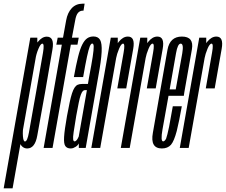

<svg xmlns="http://www.w3.org/2000/svg" viewBox="-96 -805 1229 1045"><path d="M-76 220H-27.5L107.5 -542L107 -600H69ZM52 3Q94.5 3 106.8 -66.8Q119 -136.5 149 -301Q177.5 -466.5 189.5 -536Q201.5 -605.5 158.5 -605.5Q133 -605.5 109.2 -576.2Q85.5 -547 78 -504.5L96 -479Q101 -510.5 113 -539Q125 -567.5 134.5 -567.5Q146.5 -567.5 138 -518.2Q129.5 -469 100 -301Q70.5 -133 61.5 -84Q52.5 -35 40 -35Q31 -35 28.8 -63.5Q26.5 -92 32.5 -125L5.5 -97.5Q-2.5 -55 11.8 -26Q26 3 52 3Z M141.5 0H190L289.5 -562H325.5L332.5 -600H295.5L313 -693Q318 -723 328.5 -735Q339 -747 355 -747H358.5L364.5 -785H353.5Q317.5 -785 294.5 -760.5Q271.5 -736 264 -694L247 -600H218L210.5 -562H240.5Z M288.5 3Q296.5 3 303 0.5Q309.5 -2 315.8 -6Q322 -10 326.2 -14.5Q330.5 -19 333 -24.5V0H370.5L438.5 -386.5Q455 -475 457.2 -522.2Q459.5 -569.5 448.8 -588Q438 -606.5 412.5 -606.5Q393 -606.5 378.5 -596.5Q364 -586.5 351.8 -562.5Q339.5 -538.5 328.8 -495.2Q318 -452 306 -385.5H356.5Q369 -457 377.5 -496.5Q386 -536 392.5 -552Q399 -568 406 -568Q413.5 -568 414 -551.8Q414.5 -535.5 408.5 -496Q402.5 -456.5 389 -386L382.5 -348H350Q337 -348 327.2 -343.8Q317.5 -339.5 310 -328.2Q302.5 -317 296 -297.2Q289.5 -277.5 283 -246.8Q276.5 -216 268.5 -173Q255 -97 252.8 -59.5Q250.5 -22 260 -9.5Q269.5 3 288.5 3ZM310 -35.5Q304 -35.5 302.2 -45.8Q300.5 -56 304.8 -86Q309 -116 319 -175Q327 -219.5 332.8 -247.2Q338.5 -275 344 -289.5Q349.5 -304 354.8 -309.2Q360 -314.5 366.5 -314.5H377L332.5 -62Q330.5 -57 327 -50.8Q323.5 -44.5 319 -40Q314.5 -35.5 310 -35.5Z M542.5 -324H591Q617 -472.5 629 -539.2Q641 -606 600 -606Q573 -606 549.8 -576.8Q526.5 -547.5 519 -501L536 -488.5Q540 -510.5 551.8 -539Q563.5 -567.5 574 -567.5Q585.5 -567.5 576.8 -519Q568 -470.5 542.5 -324ZM401 0H449.5L545 -539V-600H507Z M703 -324H751.5Q777.5 -472.5 789.5 -539.2Q801.5 -606 760.5 -606Q733.5 -606 710.2 -576.8Q687 -547.5 679.5 -501L696.5 -488.5Q700.5 -510.5 712.2 -539Q724 -567.5 734.5 -567.5Q746 -567.5 737.2 -519Q728.5 -470.5 703 -324ZM561.5 0H610L705.5 -539V-600H667.5Z M785 3 792 -35.5Q777 -35.5 788.5 -101Q799.5 -166 824.5 -302Q852.5 -461.5 862 -515Q871 -567.5 887.5 -567.5Q905 -567.5 896 -515Q886 -463.5 860.5 -318.5H821L814.5 -283.5H904.5Q906 -293 907 -301.5Q936 -466 948.5 -536.5Q960.5 -606 894 -606Q828.5 -606 815.5 -534Q803 -462 774.5 -302Q751.5 -168 736 -82Q720.5 3 785 3ZM792 -35.5 785 3Q816.5 3 834.5 -17Q851.5 -37 866 -92Q879.5 -146.5 893.5 -226.5H844.5Q834 -166.5 824.5 -116Q814 -65.5 808 -50Q800 -35.5 792 -35.5Z M1024 -324H1072.5Q1098.5 -472.5 1110.5 -539.2Q1122.5 -606 1081.5 -606Q1054.5 -606 1031.2 -576.8Q1008 -547.5 1000.5 -501L1017.5 -488.5Q1021.5 -510.5 1033.2 -539Q1045 -567.5 1055.5 -567.5Q1067 -567.5 1058.2 -519Q1049.5 -470.5 1024 -324ZM882.5 0H931L1026.5 -539V-600H988.5Z"/></svg>

Font: Anybody UltraCondensed Light
Style: Italic
Weight: 300
Width: 1
Italic angle: -10°
Version: Version 1.113;gftools[0.9.25]